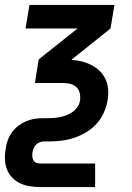

<svg xmlns="http://www.w3.org/2000/svg" viewBox="-37 -540 532 775"><path d="M124 215Q103 215 82 211.5Q61 208 43.5 199.5Q26 191 12 176.5Q-2 162 -9 143.5Q-16 125 -17 103.5Q-18 82 -14 61Q-12 44 -6 27Q0 10 11 -5.5Q22 -21 37.5 -32.5Q53 -44 69.5 -51Q86 -58 103.5 -60.5Q121 -63 139 -63H157Q170 -63 182.5 -64Q195 -65 208 -68Q221 -71 234 -76Q247 -81 258 -89.5Q269 -98 276.5 -109.5Q284 -121 286 -134Q288 -149 285 -163.5Q282 -178 271.5 -188Q261 -198 247 -201.5Q233 -205 218 -205H104L119 -300L276 -425H66L82 -520H425L409 -425L253 -300V-298Q275 -297 295.5 -291.5Q316 -286 334 -276.5Q352 -267 366.5 -252.5Q381 -238 389.5 -219Q398 -200 399.5 -178Q401 -156 397 -134Q393 -109 381.5 -84Q370 -59 351.5 -39Q333 -19 309 -5Q285 9 260 17Q235 25 209 28Q183 31 158 31H139Q131 31 122.5 34.5Q114 38 108 44.5Q102 51 98.5 59.5Q95 68 94 76Q93 84 93.5 92Q94 100 98 107Q102 114 109 117Q116 120 124 120H347V215Z"/></svg>

Font: Iosevka QP
Style: Bold Italic
Weight: 700
Italic angle: -9°
Designer: Belleve Invis
Foundry: Belleve Invis
Version: Version 20.0.0; ttfautohint (v1.8.4)